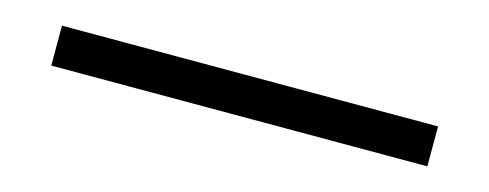

<svg xmlns="http://www.w3.org/2000/svg" viewBox="-21 -31 733 288"><g transform="rotate(15 346.0 113.0)"><path d="M54 144V82H638V144Z"/></g></svg>

Font: Lexend Light
Style: Regular
Weight: 300
Designer: Bonnie Shaver-Troup, Thomas Jockin
Foundry: Lexend
Version: Version 1.007; ttfautohint (v1.8.3)